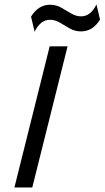

<svg xmlns="http://www.w3.org/2000/svg" viewBox="-20 -830 463 850"><path d="M43.8 0 200 -625H279.2L122.9 0ZM133.3 -689.6 117.4 -756.2Q133.3 -782.6 154.5 -795.8Q175.7 -809 201.4 -809Q228.5 -809 251 -796.2Q273.6 -783.3 295.1 -770.5Q316.7 -757.6 338.9 -757.6Q361.1 -757.6 378.1 -771.5Q395.1 -785.4 406.9 -810.4L422.9 -743.8Q407.6 -718.1 386.5 -704.5Q365.3 -691 338.9 -691Q311.8 -691 289.2 -703.8Q266.7 -716.7 245.5 -729.5Q224.3 -742.4 201.4 -742.4Q179.2 -742.4 162.2 -728.5Q145.1 -714.6 133.3 -689.6Z"/></svg>

Font: Afacad
Style: Italic
Weight: 400
Italic angle: -14°
Designer: Kristian Moeller
Foundry: Dicotype
Version: Version 1.000